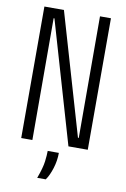

<svg xmlns="http://www.w3.org/2000/svg" viewBox="-93 -715 623 949"><g transform="rotate(10 218.5 -240.0)"><path d="M51 0V-660H149L327 -50H331L330 -660H385V0H288L110 -611H106L107 0ZM163 180Q183 126 187 93.5Q191 61 191 40H247Q247 79 235 117.5Q223 156 206 180Z"/></g></svg>

Font: Bricolage Grotesque 72pt Condensed ExtraLight
Style: Regular
Weight: 250
Width: 3
Designer: Mathieu Triay
Foundry: Atelier Triay
Version: Version 1.001;gftools[0.9.33.dev8+g029e19f]